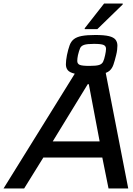

<svg xmlns="http://www.w3.org/2000/svg" viewBox="-47 -1061 750 1081"><path d="M-27 0 400 -688H541L675 0H564L529 -174H197L89 0ZM250 -265H514L453 -587H447ZM449 -640Q400 -640 372.5 -646.5Q345 -653 334.5 -666Q324 -679 324 -699Q324 -709 325.5 -722.5Q327 -736 330 -751Q337 -784 345 -806Q353 -828 369 -840.5Q385 -853 413.5 -858.5Q442 -864 490 -864Q540 -864 566.5 -857.5Q593 -851 603.5 -837.5Q614 -824 614 -804Q614 -794 612.5 -780.5Q611 -767 607 -751Q599 -718 591.5 -696.5Q584 -675 569.5 -662.5Q555 -650 526.5 -645Q498 -640 449 -640ZM456 -690Q494 -690 510.5 -695Q527 -700 533.5 -713.5Q540 -727 545 -751Q547 -761 548.5 -770Q550 -779 550 -786Q550 -802 536 -808Q522 -814 482 -814Q444 -814 427 -808.5Q410 -803 404 -789.5Q398 -776 392 -751Q390 -741 389 -733Q388 -725 388 -718Q388 -702 401.5 -696Q415 -690 456 -690ZM430 -897V-902L539 -1041H644V-1036L501 -897Z"/></svg>

Font: Saira SemiExpanded Medium
Style: Italic
Weight: 500
Width: 6
Italic angle: -12°
Designer: Hector Gatti with collaboration of the Omnibus-Type team
Foundry: Omnibus-Type
Version: Version 1.101